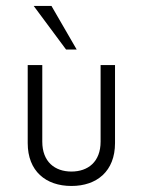

<svg xmlns="http://www.w3.org/2000/svg" viewBox="-20 -615 478 643"><path d="M201.2 -449.2H236.8L152.3 -595.2H92.8ZM219.2 7.8C304.7 7.8 365.2 -42 365.2 -135.7V-397H316.9V-140.6C316.9 -73.2 274.9 -40.5 219.2 -40.5C163.6 -40.5 121.6 -73.2 121.6 -140.6V-397H72.8V-135.7C72.8 -42 133.3 7.8 219.2 7.8Z"/></svg>

Font: Now Light
Style: Regular
Weight: 300
Designer: Alfredo Marco Pradil
Foundry: Alfredo Marco Pradil
Version: Version 1.200;hotconv 1.0.109;makeotfexe 2.5.65596